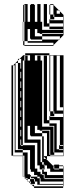

<svg xmlns="http://www.w3.org/2000/svg" viewBox="-20 -774 363 952"><path d="M117 -738H105V-750H101V-754H117ZM277 -706V-718L273 -722H261V-706ZM249 -678H229V-702H225V-750H197V-754H213V-750H229V-702H245V-690H249ZM297 -606H295V-630H225V-642H197V-750H165V-754H181V-750H213V-658H225V-642H293V-658H225V-678H229V-674H293V-690H249V-702H245V-750H229V-754H245V-750L273 -722H277V-718L295 -700V-630H297ZM277 -578H273L277 -582V-594H189V-606H177V-610H165V-630H153V-594H189V-578H273L245 -550V-562H117V-570H101V-666H95V-750H101V-666H105V-674H117V-666H129V-750H133V-754H149V-750H153V-666H165V-750H181V-666H189V-626H293V-610H189V-606H295V-600L277 -582ZM53 -418V-434H45V-418ZM225 -270V-390H197V-498H213V-390H225V-500H153V-474H165V-498H181V-474H189V-390H213V-270ZM53 -162V-178H45V-162ZM85 -418H81V-434H85ZM293 -226V-242H277V-498H261V-226ZM53 -34V-50H45V-34ZM249 -126V-150H225V-162H197V-270H189V-146H245V-126ZM189 6V-90H101V-474H93V-54H153V6H181V30H189V42H197V46H201V62H213V46H201V42H197V30H189V6H165V-66H101V-90H117V-82H181V6ZM273 -54H277V-50H273ZM249 -6H229V-30H245V-18H249ZM293 62V50H273V62ZM201 66H197V62H189V66H197V78H213V94H293V78H229V62H201ZM133 110V102H129V110ZM117 -722H105V-738H117ZM117 -706H105V-722H117ZM117 -690H105V-706H117ZM117 -674H105V-690H117ZM189 -570V-578H133V-582H129V-630H117V-570ZM95 -550V-570H93V-666H95V-570H101V-550H245V-546H101V-550ZM85 -370H81V-386H85ZM53 -402V-418H45V-402ZM53 -386V-402H45V-386ZM53 -370V-386H45V-370ZM53 -354V-370H45V-354ZM85 -322H81V-338H85ZM53 -338V-354H45V-338ZM53 -322V-338H45V-322ZM85 -274H81V-290H85ZM53 -306V-322H45V-306ZM53 -290V-306H45V-290ZM53 -274V-290H45V-274ZM85 -226H81V-242H85ZM53 -258V-274H45V-258ZM53 -242V-258H45V-242ZM53 -226V-242H45V-226ZM85 -178H81V-194H85ZM53 -210V-226H45V-210ZM53 -194V-210H45V-194ZM53 -178V-194H45V-178ZM85 -130H81V-146H85ZM53 -146V-162H45V-146ZM53 -130V-146H45V-130ZM53 -114V-130H45V-114ZM85 -82H81V-98H85ZM53 -98V-114H45V-98ZM189 -90V-98H133V-102H129V-150H117V-90ZM53 -82V-98H45V-82ZM53 -66V-82H45V-66ZM85 -66V-82H81V-78H69V-102H81V-98H85V-114H81V-102H69V-126H81V-114H85V-130H81V-126H69V-150H81V-146H85V-162H81V-150H69V-174H81V-162H85V-178H81V-174H69V-198H81V-194H85V-210H81V-198H69V-222H81V-210H85V-226H81V-222H69V-246H81V-242H85V-258H81V-246H69V-270H81V-258H85V-274H81V-270H69V-294H81V-290H85V-306H81V-294H69V-318H81V-306H85V-322H81V-318H69V-342H81V-338H85V-354H81V-342H69V-366H81V-354H85V-370H81V-366H69V-390H81V-386H85V-402H81V-390H69V-414H81V-402H85V-418H81V-414H69V-438H81V-434H85V-450H81V-438H69V-462H57V-30H93V-18H117V6H129V-30H93V-34H69V-54H85V-50H93V-54H85V-66H81V-54H69V-78H81V-66ZM53 -50V-66H45V-50ZM53 -34H45V-18H53ZM293 -34H273V-50H293ZM249 -30V-54H229V-78H245V-54H249V-78H229V-102H245V-78H249V-102H229V-126H245V-102H249V-126H229V-130H189V-126H225V-6H229V-2H293V-18H249V-30H229V-54H245V-30ZM213 14H209L197 2V0H213V-114H189V-126H177V-130H165V-150H153V-114H189V-98H197V0H195L197 2V14H209L245 50V62H249V66H273V62H249V50H245V46H249V42H273V46H293V50H295V114H297V138H295V114H293V110H201V90H189V66H177V46H165V6H153V62H165V78H181V90H189V94H197V110H201V114H293V126H181V110H177V102H165V94H149V78H133V66H129V6H101V-2H93V-18H45V-2H93V0H95V6H117V90H129V94H133V102H165V110H177V138H295V150H293V142H165V126H153V114H149V110H129V114H117V110H105V102H101V6H95V100L97 102H101V106L109 114H117V122L121 126H129V134L137 142H149V150H293V158H149V150H145L137 142H133V138H129V134L121 126H117V122L109 114H105V110H101V106L97 102H93V0H45V-2H37V-450H45V-434H53V-450H45L69 -474V-482H77L69 -474V-462H81V-450H85V-482H77L95 -500H105V-498H117V-482H105V-498H101V-474H105V-482H117V-474H129V-500H105V-510H225V-500H295V-54H297V-30H295V-54H277V-178H225V-198H229V-194H293V-210H249V-222H245V-498H229V-222H245V-210H249V-198H229V-222H225V-270H197V-390H189V-270H213V-178H225V-162H261V-34H273V-30H295V0H213ZM153 138H133V126H129V114H149V126H153Z"/></svg>

Font: Rubik Broken Fax
Style: Regular
Weight: 400
Designer: Hubert and Fischer, NaN
Foundry: Hubert and Fischer, NaN
Version: Version 2.201